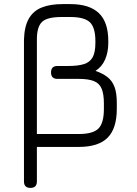

<svg xmlns="http://www.w3.org/2000/svg" viewBox="-20 -717 670 937"><path d="M97 168.5V-524Q99 -588.5 120.8 -626.2Q142.5 -664 183.8 -680.5Q225 -697 285 -697H323Q416 -697 462.2 -653.2Q508.5 -609.5 508.5 -516.5V-507.5Q508.5 -463 493.2 -427.2Q478 -391.5 446 -371Q481 -359 504 -341.2Q527 -323.5 538.5 -293.8Q550 -264 550 -216V-185.5Q550 -90 505.2 -45Q460.5 0 364.5 0H160V168.5Q160 200 128.5 200Q97 200 97 168.5ZM160 -63H364.5Q434 -63 460.5 -89.8Q487 -116.5 487 -185.5V-212Q487 -258.5 475.8 -284.8Q464.5 -311 437.8 -321.5Q411 -332 364.5 -332H260.5Q229 -332 229 -363.5Q229 -395 260.5 -395H314Q360 -395 389.2 -404Q418.5 -413 432 -437.2Q445.5 -461.5 445.5 -507.5V-516.5Q445.5 -582.5 418.8 -608.2Q392 -634 323 -634H281Q209.5 -634 184.8 -609.8Q160 -585.5 160 -525Z"/></svg>

Font: Jura Light Medium
Style: Regular
Weight: 500
Version: Version 5.106